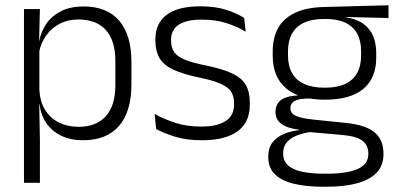

<svg xmlns="http://www.w3.org/2000/svg" viewBox="-20 -522 1506 729"><path d="M294.5 10.5Q248 10.5 212.8 -6.5Q177.5 -23.5 156.2 -54.2Q135 -85 130 -126.5H110L129.5 -183Q131.5 -136 151.5 -104.2Q171.5 -72.5 204.5 -56.5Q237.5 -40.5 278 -40.5Q345.5 -40.5 381.8 -80.8Q418 -121 418 -198V-291Q418 -367.5 382 -407.8Q346 -448 277.5 -448Q238 -448 206.8 -431.8Q175.5 -415.5 155.2 -387.2Q135 -359 128 -322L111.5 -366.5H129Q136 -403 156.5 -432.5Q177 -462 212.2 -479.8Q247.5 -497.5 297.5 -497.5Q386 -497.5 432.5 -443.5Q479 -389.5 479 -286.5V-202Q479 -98.5 432 -44Q385 10.5 294.5 10.5ZM71 172V-487.5H131.5L128.5 -366L129.5 -346V-139.5L129 -125.5L131.5 9V172Z M746.5 10.5Q687.5 10.5 644.5 -3Q601.5 -16.5 573 -32L567 -89.5Q603 -69.5 646 -55.5Q689 -41.5 744 -41.5Q804.5 -41.5 836.5 -62.2Q868.5 -83 868.5 -124V-131Q868.5 -157.5 857 -174.8Q845.5 -192 816 -204.8Q786.5 -217.5 732.5 -228.5Q671 -241.5 635.5 -258.8Q600 -276 585 -302.5Q570 -329 570 -368V-373Q570 -433.5 612.8 -465.8Q655.5 -498 741 -498Q798 -498 839.5 -484.5Q881 -471 907 -454L913 -401.5Q881 -421 840 -434.2Q799 -447.5 746 -447.5Q705.5 -447.5 679.8 -438.5Q654 -429.5 641.8 -412.5Q629.5 -395.5 629.5 -372.5V-368Q629.5 -342 641 -324.8Q652.5 -307.5 681.5 -295.5Q710.5 -283.5 761.5 -273.5Q824.5 -260.5 861 -243.5Q897.5 -226.5 913 -200Q928.5 -173.5 928.5 -132.5V-123.5Q928.5 -57.5 882 -23.5Q835.5 10.5 746.5 10.5Z M1214 -143.5Q1118 -143.5 1066.8 -186.2Q1015.5 -229 1015.5 -310V-327Q1015.5 -377 1035.2 -414Q1055 -451 1098.5 -472.5Q1142 -494 1212.5 -495.5L1455 -502V-453.5L1295 -457.5V-456Q1335.5 -449.5 1360.5 -431Q1385.5 -412.5 1397 -384.5Q1408.5 -356.5 1408.5 -320.5V-303.5Q1408.5 -225 1359.2 -184.2Q1310 -143.5 1214 -143.5ZM1211 137.5H1221.5Q1269.5 137.5 1304.5 130.2Q1339.5 123 1359 106.5Q1378.5 90 1378.5 62.5V61Q1378.5 29.5 1356 12.2Q1333.5 -5 1279.5 -9.5L1144.5 -21.5L1165.5 -22Q1133 -17.5 1108.2 -8Q1083.5 1.5 1069.2 18Q1055 34.5 1055 59.5V60.5Q1055 89.5 1074.5 106.5Q1094 123.5 1129 130.5Q1164 137.5 1211 137.5ZM1207.5 187Q1144 187 1097 176Q1050 165 1024.2 140.2Q998.5 115.5 998.5 73.5V71.5Q998.5 40 1014.2 19.2Q1030 -1.5 1057 -13Q1084 -24.5 1116 -28L1115.5 -29.5Q1069 -35.5 1047.5 -52.2Q1026 -69 1026 -97V-97.5Q1026 -116 1034.8 -129.5Q1043.5 -143 1062 -150.5Q1080.5 -158 1110 -159.5V-168.5L1190.5 -147L1152.5 -148Q1113 -147.5 1097.8 -138.2Q1082.5 -129 1082.5 -111.5V-111Q1082.5 -92 1103 -82.2Q1123.5 -72.5 1174 -67.5L1291.5 -55.5Q1367.5 -48 1401.8 -19.8Q1436 8.5 1436 61V63Q1436 107 1409.5 134.2Q1383 161.5 1334.5 174.2Q1286 187 1220.5 187ZM1213.5 -189Q1259 -189 1289.5 -202.8Q1320 -216.5 1335.5 -244Q1351 -271.5 1351 -311V-328.5Q1351 -367.5 1335.8 -394.8Q1320.5 -422 1290.8 -436Q1261 -450 1216 -450H1212.5Q1163 -450 1132.2 -434.8Q1101.5 -419.5 1087.5 -392Q1073.5 -364.5 1073.5 -328V-311.5Q1073.5 -271.5 1089 -244.2Q1104.5 -217 1135.5 -203Q1166.5 -189 1213.5 -189Z"/></svg>

Font: Anek Latin Medium Light
Style: Regular
Weight: 300
Version: Version 1.003